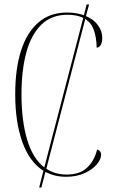

<svg xmlns="http://www.w3.org/2000/svg" viewBox="-20 -780 504 858"><path d="M155 58 174 -17Q112 -56 80 -145Q48 -234 48 -359Q48 -472 74 -553.5Q100 -635 151.5 -679.5Q203 -724 279 -724Q321 -724 355 -712L367 -760H378L364 -708Q400 -693 418.5 -666.5Q437 -640 437 -611Q437 -589 429.5 -578Q422 -567 412 -567Q411 -613 399.5 -645.5Q388 -678 361 -695L187 -26Q226 0 278 0Q337 0 369.5 -31Q402 -62 414 -112Q432 -106 432 -89Q432 -69 413 -46Q394 -23 358.5 -6.5Q323 10 275 10Q224 10 183 -12L165 58ZM76 -359Q76 -242 101 -157Q126 -72 178 -32L352 -700Q324 -714 281 -714Q210 -714 164.5 -669.5Q119 -625 97.5 -545Q76 -465 76 -359Z"/></svg>

Font: Noto Serif Display Condensed Thin
Style: Regular
Weight: 100
Width: 3
Designer: Monotype Design Team
Foundry: Monotype Imaging Inc.
Version: Version 2.009